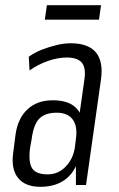

<svg xmlns="http://www.w3.org/2000/svg" viewBox="-20 -714 458 741"><path d="M273 -176 306 -409Q312 -453 295.5 -472.5Q279 -492 237 -492Q203 -492 164.5 -478.5Q126 -465 94 -442L91 -495Q113 -511 141 -522Q169 -533 198 -540Q227 -547 253 -547Q320 -547 349.5 -512.5Q379 -478 370 -409L312 0H273ZM136 7Q77 7 49.5 -27.5Q22 -62 31 -125L40 -195Q49 -258 86.5 -292.5Q124 -327 184 -327Q248 -327 277.5 -293.5Q307 -260 298 -197L288 -126Q279 -62 239.5 -27.5Q200 7 136 7ZM164 -41Q204 -41 233 -70.5Q262 -100 269 -145L273 -178Q280 -227 260.5 -253Q241 -279 199 -279Q153 -279 131 -255.5Q109 -232 102 -176L96 -143Q89 -88 104 -64.5Q119 -41 164 -41ZM370 -694 362 -638H153L161 -694Z"/></svg>

Font: Pathway Extreme Condensed ExtraLight
Style: Italic
Weight: 250
Width: 3
Italic angle: -8°
Version: Version 1.001;gftools[0.9.26]